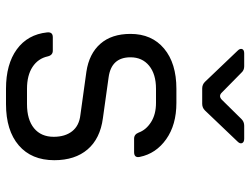

<svg xmlns="http://www.w3.org/2000/svg" viewBox="-117 -708 834 640"><g transform="rotate(90 300.0 -388.0)"><path d="M276 9Q194 9 144.5 -27Q95 -63 88 -128Q86 -147 104 -147H149Q164 -147 168 -130Q175 -98 203 -79.5Q231 -61 276 -61H327Q379 -61 407.5 -84.5Q436 -108 436 -150Q436 -188 417.5 -211.5Q399 -235 363 -239L219 -259Q159 -268 126 -305.5Q93 -343 93 -406Q93 -477 142 -518Q191 -559 276 -559H323Q396 -559 444 -525Q492 -491 503 -437Q507 -418 487 -418H442Q428 -418 422 -433Q413 -458 387 -474.5Q361 -491 323 -491H276Q227 -491 199 -468Q171 -445 171 -406Q171 -342 238 -333L374 -314Q442 -305 478 -263Q514 -221 514 -152Q514 -76 464.5 -33.5Q415 9 327 9ZM275 -645Q262 -645 253 -654L149 -763Q141 -771 143.5 -778Q146 -785 158 -785H201Q214 -785 222 -776L288 -711Q300 -698 313 -711L377 -776Q386 -785 399 -785H442Q454 -785 457 -778Q460 -771 452 -763L348 -654Q339 -645 326 -645Z"/></g></svg>

Font: Pitagon Sans Mono Light
Style: Regular
Weight: 300
Monospace: yes
Designer: Travis Tran
Foundry: Pitagon
Version: Version 1.001; ttfautohint (v1.8.4.7-5d5b);gftools[0.9.26]